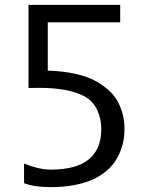

<svg xmlns="http://www.w3.org/2000/svg" viewBox="-20 -745 590 783"><path d="M174.8 -457Q237.8 -455.1 288.6 -443.6Q339.4 -432.1 372.6 -413.1Q405.8 -394 429.2 -371.3Q452.6 -348.6 465.1 -321.3Q477.5 -293.9 482.7 -269.5Q487.8 -245.1 487.8 -219.2Q487.8 -197.3 484.4 -176Q481 -154.8 471.9 -130.9Q462.9 -106.9 448.7 -85.9Q434.6 -64.9 410.9 -45.4Q387.2 -25.9 356.7 -12.2Q326.2 1.5 282.7 9.8Q239.3 18.1 187 18.1Q118.2 18.1 78.1 2V-78.1Q140.1 -53.2 187 -53.2Q393.1 -53.2 393.1 -219.2Q393.1 -261.2 376.2 -296.9Q359.4 -332.5 326.2 -351.1Q261.2 -386.7 141.6 -386.7Q111.3 -386.7 96.2 -386.2V-725.1H470.2V-653.8H174.8Z"/></svg>

Font: Aurulent Sans
Style: Regular
Weight: 400
Version: Version 2007.05.04